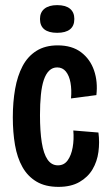

<svg xmlns="http://www.w3.org/2000/svg" viewBox="-20 -717 422 749"><path d="M208 12Q157 12 122.5 -8.5Q88 -29 67.5 -65.5Q47 -102 38.5 -151.5Q30 -201 30 -259Q30 -319 39 -370Q48 -421 68 -459Q88 -497 122 -518.5Q156 -540 205 -540Q261 -540 296.5 -513Q332 -486 347 -442Q362 -398 356 -346L257 -333Q260 -367 255 -394.5Q250 -422 237 -438Q224 -454 203 -454Q185 -454 172 -441.5Q159 -429 151 -405.5Q143 -382 139.5 -347Q136 -312 136 -268Q136 -205 143 -161Q150 -117 165.5 -94.5Q181 -72 206 -72Q230 -72 244 -91.5Q258 -111 263.5 -142Q269 -173 266 -208L364 -200Q369 -162 364 -124.5Q359 -87 341 -56.5Q323 -26 290 -7Q257 12 208 12ZM203 -589Q170 -589 153 -602.5Q136 -616 136 -643Q136 -669 153.5 -683Q171 -697 203 -697Q236 -697 253 -683Q270 -669 270 -643Q270 -616 253 -602.5Q236 -589 203 -589Z"/></svg>

Font: Bricolage Grotesque 48pt Condensed Medium
Style: Regular
Weight: 500
Width: 3
Designer: Mathieu Triay
Foundry: Atelier Triay
Version: Version 1.001;gftools[0.9.33.dev8+g029e19f]